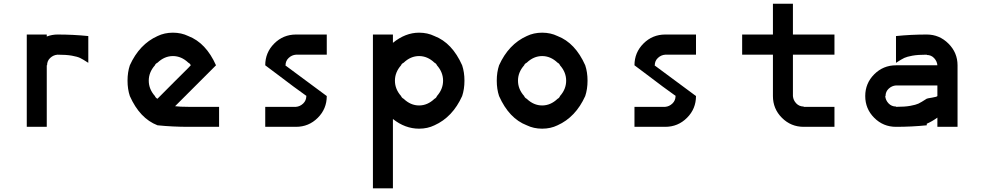

<svg xmlns="http://www.w3.org/2000/svg" viewBox="-20 -687 5373 1040"><path d="M291.7 -500Q376.7 -500 458.3 -491.7V-346.7Q427.5 -366.7 413.3 -373.3Q399.2 -380 369.6 -385.4Q340 -390.8 291.7 -390.8Q269.2 -389.2 252.1 -373.3Q235 -357.5 235 -333.3H233.3V0H125V-500H233.3V-489.2Q261.7 -500 291.7 -500Z M1000 0Q915 0 833.3 -8.3Q737.5 -45 683.3 -166.7Q670.8 -204.2 670.8 -250Q670.8 -295.8 683.3 -333.3Q735 -447.5 833.3 -491.7Q870.8 -510 916.7 -510Q962.5 -510 1000 -491.7Q1095.8 -455 1150 -333.3L928.3 -111.7Q955 -108.3 1000 -108.3H1166.7V0ZM833.3 -152.5Q865 -185 925 -244.6Q985 -304.2 1000 -319.2L1013.3 -333.3Q1010 -342.5 1000 -347.5Q962.5 -383.3 916.7 -383.3Q870.8 -383.3 833.3 -347.5Q821.7 -341.7 819.2 -333.3Q785.8 -295.8 785.8 -250Q785.8 -204.2 819.2 -166.7Q822.5 -157.5 833.3 -151.7Z M1583.3 -108.3Q1605 -110 1622.1 -126.2Q1639.2 -142.5 1639.2 -166.7H1640.8Q1606.7 -190.8 1569.6 -218.3Q1532.5 -245.8 1486.7 -280.8Q1440.8 -315.8 1416.7 -333.3Q1416.7 -402.5 1465.4 -451.2Q1514.2 -500 1583.3 -500H1750V-390.8H1583.3Q1560.8 -389.2 1543.8 -373.3Q1526.7 -357.5 1526.7 -333.3H1525Q1535 -326.7 1750 -166.7Q1750 -97.5 1701.3 -48.8Q1652.5 0 1583.3 0H1416.7V-108.3Z M2250 10Q2174.2 10 2108.3 -42.5V333.3H2000V-500H2108.3V-455Q2175.8 -510 2250 -510Q2295.8 -510 2333.3 -491.7Q2429.2 -455 2483.3 -333.3Q2495.8 -295.8 2495.8 -250Q2495.8 -204.2 2483.3 -166.7Q2431.7 -52.5 2333.3 -8.3Q2295.8 10 2250 10ZM2333.3 -151.7Q2343.3 -156.7 2346.7 -166.7Q2380 -204.2 2380 -250Q2380 -295.8 2346.7 -333.3Q2343.3 -342.5 2333.3 -347.5Q2295.8 -383.3 2250 -383.3Q2204.2 -383.3 2166.7 -347.5Q2155 -341.7 2152.5 -333.3Q2119.2 -295.8 2119.2 -250Q2119.2 -204.2 2152.5 -166.7Q2155.8 -157.5 2166.7 -151.7Q2204.2 -115.8 2250 -115.8Q2295.8 -115.8 2333.3 -151.7Z M3000 -8.3Q2962.5 10 2916.7 10Q2870.8 10 2833.3 -8.3Q2737.5 -45 2683.3 -166.7Q2670.8 -204.2 2670.8 -250Q2670.8 -295.8 2683.3 -333.3Q2735 -447.5 2833.3 -491.7Q2870.8 -510 2916.7 -510Q2962.5 -510 3000 -491.7Q3095.8 -455 3150 -333.3Q3162.5 -295.8 3162.5 -250Q3162.5 -204.2 3150 -166.7Q3098.3 -52.5 3000 -8.3ZM3000 -151.7Q3010 -156.7 3013.3 -166.7Q3046.7 -204.2 3046.7 -250Q3046.7 -295.8 3013.3 -333.3Q3010 -342.5 3000 -347.5Q2962.5 -383.3 2916.7 -383.3Q2870.8 -383.3 2833.3 -347.5Q2821.7 -341.7 2819.2 -333.3Q2785.8 -295.8 2785.8 -250Q2785.8 -204.2 2819.2 -166.7Q2822.5 -157.5 2833.3 -151.7Q2870.8 -115.8 2916.7 -115.8Q2962.5 -115.8 3000 -151.7Z M3583.3 -108.3Q3605 -110 3622.1 -126.2Q3639.2 -142.5 3639.2 -166.7H3640.8Q3606.7 -190.8 3569.6 -218.3Q3532.5 -245.8 3486.7 -280.8Q3440.8 -315.8 3416.7 -333.3Q3416.7 -402.5 3465.4 -451.2Q3514.2 -500 3583.3 -500H3750V-390.8H3583.3Q3560.8 -389.2 3543.8 -373.3Q3526.7 -357.5 3526.7 -333.3H3525Q3535 -326.7 3750 -166.7Q3750 -97.5 3701.2 -48.8Q3652.5 0 3583.3 0H3416.7V-108.3Z M4333.3 0Q4264.2 0 4215.4 -48.8Q4166.7 -97.5 4166.7 -166.7V-390.8H4000V-500H4166.7V-666.7H4275V-500H4500V-390.8H4275V-166.7Q4276.7 -144.2 4292.9 -127.1Q4309.2 -110 4333.3 -110V-108.3H4500V0Z M5057.5 -50Q5030 -30 5000 -16.7V-8.3Q4918.3 0 4833.3 0Q4764.2 0 4715.4 -48.8Q4666.7 -97.5 4666.7 -166.7Q4666.7 -235.8 4715.4 -284.6Q4764.2 -333.3 4833.3 -333.3H5057.5Q5055.8 -355 5040 -372.1Q5024.2 -389.2 5000 -389.2V-390.8Q4951.7 -390.8 4922.1 -385.4Q4892.5 -380 4878.3 -373.3Q4864.2 -366.7 4833.3 -346.7V-491.7Q4915 -500 5000 -500Q5068.3 -500 5117.5 -450.8Q5166.7 -401.7 5166.7 -333.3V0H5057.5ZM5000 -152.5Q5003.3 -154.2 5029.2 -158.3Q5055 -162.5 5057.5 -166.7V-224.2H4833.3Q4810.8 -222.5 4793.8 -206.7Q4776.7 -190.8 4776.7 -166.7H4775Q4776.7 -144.2 4792.9 -127.1Q4809.2 -110 4833.3 -110V-108.3Q4881.7 -108.3 4911.2 -113.8Q4940.8 -119.2 4955 -125.8Q4969.2 -132.5 5000 -152.5Z"/></svg>

Font: 0xA000-Mono
Style: Mono-Bold
Weight: 700
Version: Version 0.1